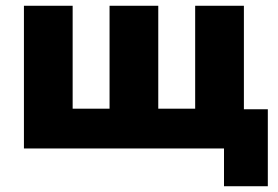

<svg xmlns="http://www.w3.org/2000/svg" viewBox="-20 -515 965 666"><path d="M757 131V0H63V-495H232V-138H360V-495H529V-138H657V-495H826V-136H909V131Z"/></svg>

Font: Nunito Sans 11pt Black
Style: Regular
Weight: 900
Version: Version 3.101;gftools[0.9.27]